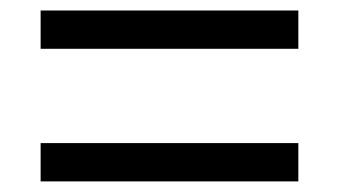

<svg xmlns="http://www.w3.org/2000/svg" viewBox="-20 -510 640 362"><path d="M56.6 -418V-490.2H542.5V-418ZM56.6 -168V-240.2H542.5V-168Z"/></svg>

Font: Cousine
Style: Italic
Weight: 400
Italic angle: -12°
Monospace: yes
Designer: Steve Matteson
Foundry: Monotype Imaging Inc.
Version: Version 1.21